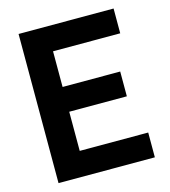

<svg xmlns="http://www.w3.org/2000/svg" viewBox="-104 -770 755 853"><g transform="rotate(-15 273.5 -343.0)"><path d="M60 -686H497V-572H188V-408H453V-294H188V-114H503V0H60Z"/></g></svg>

Font: AXENEO7
Style: Regular
Weight: 400
Designer: Hector Gatti, Simon Guibord
Foundry: Omnibus-Type, Jean-Christophe Thérien
Version: Version 1.000